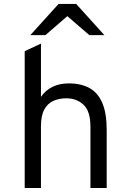

<svg xmlns="http://www.w3.org/2000/svg" viewBox="-20 -940 656 960"><path d="M103.5 0V-684L184.8 -722V-455.8Q232.1 -523 324.5 -523Q385.6 -523 427.9 -499.4Q470.1 -475.9 491.8 -424.6Q513.5 -373.2 513.5 -290.2V0H432.2V-306Q432.2 -384.4 397.4 -416.4Q362.6 -448.5 312 -448.5Q275.4 -448.5 246.6 -435.6Q217.9 -422.6 201.3 -392.1Q184.8 -361.5 184.8 -308V0ZM131.5 -764.2 272.8 -920.2H361L502 -764.2H426.8L316.8 -859.2L206.8 -764.2Z"/></svg>

Font: Overpass Mono Light
Style: Regular
Weight: 300
Monospace: yes
Designer: Delve Withrington, Dave Bailey
Foundry: Delve Fonts LLC
Version: Version 4.000